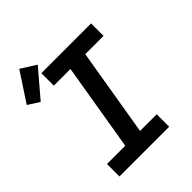

<svg xmlns="http://www.w3.org/2000/svg" viewBox="-267 -971 1100 1100"><g transform="rotate(-45 283.0 -421.0)"><path d="M52 0V-101H200L289 -634H154V-735H557V-634H409L320 -101H455V0ZM35 -621 -34 -665 82 -842 174 -784Z"/></g></svg>

Font: Iosevka Curly Slab Extended
Style: Bold Italic
Weight: 700
Width: 7
Italic angle: -9°
Monospace: yes
Designer: Belleve Invis
Foundry: Belleve Invis
Version: Version 11.0.0; ttfautohint (v1.8.3)